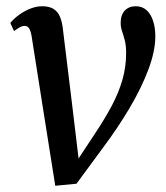

<svg xmlns="http://www.w3.org/2000/svg" viewBox="-20 -585 532 615"><path d="M81 -470.5Q78 -487 73 -494.5Q68 -502 58.5 -502Q51 -502 42 -496.8Q33 -491.5 25 -485.5L13 -511.5Q25 -526 41.8 -538Q58.5 -550 77.5 -557.5Q96.5 -565 115.5 -565Q138 -565 151.8 -556.2Q165.5 -547.5 172.5 -530.5Q179.5 -513.5 182 -487.5L211 -250L236 -41.5L203 -34L284.5 -157.5Q315.5 -204 337.8 -245.8Q360 -287.5 372 -329Q384 -370.5 384 -415Q384 -439 379.8 -455.5Q375.5 -472 371 -485Q366.5 -498 366.5 -511.5Q366.5 -537.5 379.8 -551.2Q393 -565 414.5 -565Q436 -565 449.8 -552.2Q463.5 -539.5 470.5 -517.8Q477.5 -496 477.5 -468.5Q477.5 -421 455 -361.5Q432.5 -302 394.5 -238Q356.5 -174 310 -112L225 3.5L157 10L119.5 -226.5Z"/></svg>

Font: Merriweather 24pt SemiCondensed
Style: Italic
Weight: 400
Width: 4
Italic angle: -7.8°
Designer: Eben Sorkin
Foundry: Eben Sorkin
Version: Version 2.101